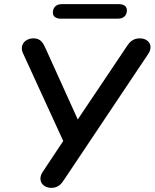

<svg xmlns="http://www.w3.org/2000/svg" viewBox="-20 -898 746 926"><path d="M228 8C261 8 277 -12 289 -31L695 -638C721 -677 698 -713 654 -713C621 -713 604 -694 592 -675L355 -322L201 -662C189 -689 177 -713 142 -713C100 -713 73 -680 91 -641L285 -218L186 -69C160 -30 183 8 228 8ZM273 -808H550C576 -808 592 -824 592 -848C592 -867 578 -878 554 -878H277C251 -878 235 -862 235 -837C235 -819 249 -808 273 -808Z"/></svg>

Font: SN Pro Semibold
Style: Italic
Weight: 600
Italic angle: -9°
Designer: Tobias Whetton
Foundry: Supernotes
Version: Version 1.001;Glyphs 3.2 (3249)